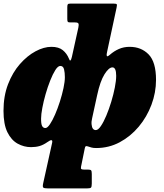

<svg xmlns="http://www.w3.org/2000/svg" viewBox="-24 -800 912 1070"><path d="M-4.5 -182.5Q-4.5 -265 21 -331Q46.5 -397 87.2 -443.2Q128 -489.5 174.2 -514.2Q220.5 -539 262.5 -539Q303 -539 325.8 -520.5Q348.5 -502 360 -473.5Q368.5 -448 376.5 -482.5L412.5 -645.5Q416 -662 413.2 -668.5Q410.5 -675 394 -675H367.5Q356 -675 353.5 -679Q351 -683 351 -694.5V-759.5Q351 -772.5 354 -776.2Q357 -780 369.5 -780H607.5Q624 -780 626.5 -776.2Q629 -772.5 625.5 -756.5L574.5 -519Q573.5 -513 571.2 -502.5Q569 -492 571.8 -487.5Q574.5 -483 588.5 -495Q612 -515.5 639 -527.2Q666 -539 698.5 -539Q763 -539 804.2 -496.8Q845.5 -454.5 845.5 -355Q845.5 -284 820 -216Q794.5 -148 749 -93.8Q703.5 -39.5 643 -7.2Q582.5 25 512 25Q496 25 486 22.2Q476 19.5 466 16Q457 13 453.8 15Q450.5 17 448.5 26.5L430.5 115Q426.5 131 427 138Q427.5 145 444 145H465.5Q480.5 145 484 149.8Q487.5 154.5 487.5 170V222.5Q487.5 241 483 245.5Q478.5 250 460.5 250H243.5Q222 250 217.2 245.2Q212.5 240.5 216.5 222L266.5 -4Q272.5 -31.5 240 -8Q218 7.5 196.8 13.8Q175.5 20 149 20Q109.5 20 74.2 0.5Q39 -19 17.2 -63.2Q-4.5 -107.5 -4.5 -182.5ZM337.5 -370Q337.5 -394.5 333 -413.5Q328.5 -432.5 312 -432.5Q299 -432.5 284.5 -409.8Q270 -387 255.8 -351Q241.5 -315 230 -274.8Q218.5 -234.5 211.8 -198.2Q205 -162 205 -140Q204.5 -111 210.2 -98.8Q216 -86.5 229 -86.5Q240 -86.5 254.2 -107.5Q268.5 -128.5 283 -162Q297.5 -195.5 309.8 -234Q322 -272.5 329.8 -308.8Q337.5 -345 337.5 -370ZM486.5 -106Q489.5 -75 510 -75Q523 -75 538.2 -97.5Q553.5 -120 568.5 -155.8Q583.5 -191.5 596 -232.8Q608.5 -274 616 -312.5Q623.5 -351 623.5 -377.5Q623.5 -424.5 602.5 -424.5Q582.5 -424.5 558.2 -385.8Q534 -347 517.5 -270L489.5 -141.5Q484.5 -121.5 486.5 -106Z"/></svg>

Font: Besley* Narrow Fatface
Style: Italic
Weight: 900
Width: 4
Italic angle: -13°
Designer: Owen Earl
Foundry: indestructible type*
Version: Version 3.000; ttfautohint (v1.8.3)